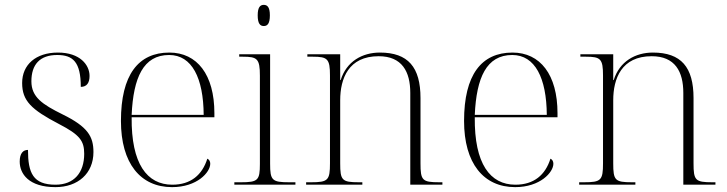

<svg xmlns="http://www.w3.org/2000/svg" viewBox="-20 -759 2987 789"><path d="M208 10C300 10 364 -46 364 -134C364 -198 341 -238 237 -289C154 -330 109 -360 109 -425C109 -493 143 -533 215 -533C280 -533 312 -504 312 -402C337 -402 348 -419 348 -447C348 -492 309 -543 218 -543C127 -543 71 -493 71 -418C71 -345 108 -309 223 -249C308 -205 326 -180 326 -127C326 -50 285 0 208 0C116 0 95 -48 95 -143C75 -143 61 -129 61 -95C61 -45 98 10 208 10Z M687 10C790 10 844 -51 844 -86C844 -96 840 -103 832 -107C811 -40 764 0 688 0C584 0 519 -86 521 -277H861V-294C861 -452 790 -543 676 -543C548 -543 477 -451 477 -262C477 -88 557 10 687 10ZM817 -287H521C528 -440 569 -533 675 -533C769 -533 816 -438 817 -287Z M1064 -652C1079 -652 1089 -662 1089 -696C1089 -729 1079 -739 1064 -739C1049 -739 1039 -729 1039 -696C1039 -662 1049 -652 1064 -652ZM943 0H1194V-10H1168C1098 -10 1090 -18 1090 -86V-536H963V-526H978C1037 -526 1048 -518 1048 -448V-85C1048 -18 1040 -10 970 -10H943Z M1238 0H1469V-10H1455C1385 -10 1378 -18 1378 -88V-347C1378 -436 1412 -528 1536 -528C1632 -528 1666 -465 1666 -377V0H1798V-10H1785C1715 -10 1708 -18 1708 -88V-356C1708 -483 1657 -543 1541 -543C1469 -543 1404 -507 1380 -430H1378V-536H1243V-526H1266C1326 -526 1336 -517 1336 -449V-88C1336 -18 1328 -10 1258 -10H1238Z M2097 10C2200 10 2254 -51 2254 -86C2254 -96 2250 -103 2242 -107C2221 -40 2174 0 2098 0C1994 0 1929 -86 1931 -277H2271V-294C2271 -452 2200 -543 2086 -543C1958 -543 1887 -451 1887 -262C1887 -88 1967 10 2097 10ZM2227 -287H1931C1938 -440 1979 -533 2085 -533C2179 -533 2226 -438 2227 -287Z M2360 0H2591V-10H2577C2507 -10 2500 -18 2500 -88V-347C2500 -436 2534 -528 2658 -528C2754 -528 2788 -465 2788 -377V0H2920V-10H2907C2837 -10 2830 -18 2830 -88V-356C2830 -483 2779 -543 2663 -543C2591 -543 2526 -507 2502 -430H2500V-536H2365V-526H2388C2448 -526 2458 -517 2458 -449V-88C2458 -18 2450 -10 2380 -10H2360Z"/></svg>

Font: Noto Serif Display ExtraLight
Style: Regular
Weight: 200
Designer: Monotype Design Team
Foundry: Monotype Imaging Inc.
Version: Version 2.009